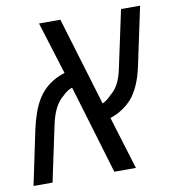

<svg xmlns="http://www.w3.org/2000/svg" viewBox="-97 -695 688 761"><g transform="rotate(-10 247.0 -315.0)"><path d="M-22.9 0 23.9 -223.1Q31.2 -255.4 42 -285.9Q52.7 -316.4 68.4 -340.8Q86.9 -369.6 113.8 -389.2Q140.6 -408.7 175.8 -419.9L110.4 -630.4H196.3L303.7 -274.4Q313.5 -278.8 321.8 -285.2Q330.1 -291.5 337.4 -299.8Q358.4 -315.9 371.1 -339.8Q383.8 -363.8 391.6 -401.9L440.4 -630.4H517.1L468.3 -400.4Q460 -360.8 448.5 -331.8Q437 -302.7 419.9 -278.8Q408.7 -263.7 393.3 -250.7Q377.9 -237.8 360.4 -228Q342.8 -218.3 324.2 -212.4L389.2 0H302.2L195.3 -357.4Q185.1 -354 175.8 -347.9Q166.5 -341.8 157.7 -333Q136.2 -315.9 122.6 -288.8Q108.9 -261.7 100.6 -221.2L53.7 0Z"/></g></svg>

Font: Open Sans SemiCondensed
Style: Italic
Weight: 400
Width: 4
Italic angle: -12°
Designer: Monotype Design Team
Foundry: Monotype Imaging Inc.
Version: Version 3.000